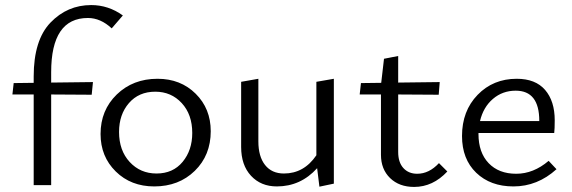

<svg xmlns="http://www.w3.org/2000/svg" viewBox="-20 -731 2258 758"><path d="M327 -660Q182 -660 182 -446V-405L347 -407L342 -357L182 -358V0H113V-358H29L34 -403L113 -404V-429Q113 -573 179.5 -642Q246 -711 340 -711Q408 -711 465 -670L421 -619Q377 -660 327 -660Z M589 5Q497 5 437 -54Q377 -113 377 -202Q377 -296 441 -358Q505 -420 602 -420Q693 -420 752.5 -361Q812 -302 812 -213Q812 -118 749 -56.5Q686 5 589 5ZM598 -46Q663 -46 701 -92Q739 -138 739 -206Q739 -279 697.5 -324Q656 -369 593 -369Q528 -369 489 -324Q450 -279 450 -210Q450 -137 492 -91.5Q534 -46 598 -46Z M1229 -408 1298 -420V-6L1241 6L1232 -67Q1167 5 1073 5Q1010 5 971 -37Q932 -79 932 -151V-408L1000 -420V-173Q1000 -113 1026.5 -79.5Q1053 -46 1101 -46Q1180 -46 1229 -118Z M1713 -87 1746 -54Q1689 7 1615 7Q1556 7 1520 -28Q1484 -63 1484 -120V-358H1400L1405 -403L1485 -404L1496 -499L1552 -510V-405L1716 -407L1712 -357L1552 -358V-131Q1552 -90 1572.5 -67.5Q1593 -45 1627 -45Q1674 -45 1713 -87Z M2146 -96 2177 -63Q2102 5 2007 5Q1916 5 1860 -49Q1804 -103 1804 -194Q1804 -293 1865.5 -356.5Q1927 -420 2020 -420Q2094 -420 2132 -376Q2170 -332 2170 -256Q2170 -222 2168 -206H1869V-202Q1869 -129 1909 -87Q1949 -45 2018 -45Q2086 -45 2146 -96ZM2016 -373Q1964 -373 1926 -340.5Q1888 -308 1875 -253H2109V-254Q2109 -373 2016 -373Z"/></svg>

Font: EauTestInfant
Style: Regular
Weight: 400
Designer: Christian Thalmann (Catharsis Fonts)
Version: Version 0.001;PS 000.001;hotconv 1.0.88;makeotf.lib2.5.64775